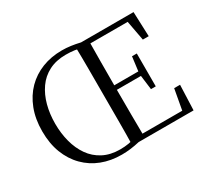

<svg xmlns="http://www.w3.org/2000/svg" viewBox="-151 -972 1302 1214"><g transform="rotate(-30 500.5 -364.5)"><path d="M151 -364Q151 -294 167.5 -231.5Q184 -169 217.5 -121Q251 -73 303.5 -45.5Q356 -18 427 -18Q460 -18 489.5 -23Q519 -28 550 -39V0Q516 8 483.5 12Q451 16 419 16Q340 16 274 -9.5Q208 -35 159 -84.5Q110 -134 83 -204Q56 -274 56 -364Q56 -453 83.5 -524Q111 -595 159.5 -644Q208 -693 274 -719Q340 -745 419 -745Q451 -745 483.5 -740.5Q516 -736 550 -728V-690Q520 -701 490 -705Q460 -709 427 -709Q356 -709 303.5 -682Q251 -655 217.5 -607Q184 -559 167.5 -497Q151 -435 151 -364ZM505 0Q507 -84 507 -168Q507 -252 507 -337V-391Q507 -476 507 -560.5Q507 -645 505 -728H598Q597 -645 596.5 -559.5Q596 -474 596 -380V-358Q596 -257 596.5 -170.5Q597 -84 598 0ZM785 -251 771 -361V-382L785 -491H820V-251ZM552 -355V-388H792V-355ZM897 -548 870 -693H552V-728H933L940 -548ZM915 -183H958L951 0H552V-34H888Z"/></g></svg>

Font: Noto Serif TC ExtraLight
Style: Regular
Weight: 400
Version: Version 2.002-H1;hotconv 1.1.0;makeotfexe 2.6.0